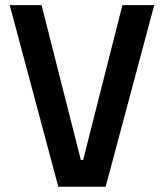

<svg xmlns="http://www.w3.org/2000/svg" viewBox="-20 -713 626 733"><path d="M202.6 0 17.1 -693.4H138.7L288.6 -102.5H297.4L447.3 -693.4H568.8L383.3 0Z"/></svg>

Font: Cascadia Mono PL SemiBold
Style: Regular
Weight: 600
Monospace: yes
Designer: Aaron Bell
Foundry: Saja Typeworks
Version: Version 2404.023; ttfautohint (v1.8.4)